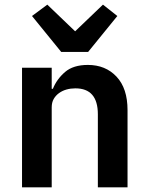

<svg xmlns="http://www.w3.org/2000/svg" viewBox="-20 -808 640 828"><path d="M244 -584 118 -739 184 -788 304 -673 424 -788 486 -739 360 -584ZM75 0V-516H203V-425H208Q225 -467 260.5 -497.5Q296 -528 359 -528Q435 -528 482.5 -477.5Q530 -427 530 -333V0H402V-315Q402 -427 305 -427Q285 -427 267 -422Q249 -417 234.5 -406.5Q220 -396 211.5 -381Q203 -366 203 -345V0Z"/></svg>

Font: IBM Plex Mono SemiBold
Style: Regular
Weight: 600
Monospace: yes
Designer: Mike Abbink, Paul van der Laan, Pieter van Rosmalen
Foundry: Bold Monday
Version: Version 2.3